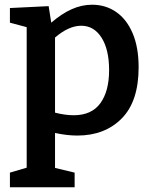

<svg xmlns="http://www.w3.org/2000/svg" viewBox="-20 -563 644 813"><path d="M22 230V168L93 147V-448L22 -467V-529L186 -537L197 -467Q241 -505 283.5 -524Q326 -543 370 -543Q427 -543 471.5 -512.5Q516 -482 541.5 -422.5Q567 -363 567 -278Q567 -134 495.5 -61.5Q424 11 307 11Q264 11 213 0V148L296 168V230ZM292 -75Q368 -75 405 -126Q442 -177 442 -266Q442 -353 410 -403.5Q378 -454 324 -454Q271 -454 213 -404V-86Q256 -75 292 -75Z"/></svg>

Font: Bitter SemiBold
Style: Regular
Weight: 600
Designer: Sol Matas, and Bitter project Authors
Foundry: Sol Matas
Version: Version 2.001